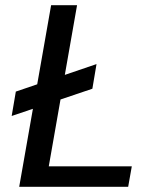

<svg xmlns="http://www.w3.org/2000/svg" viewBox="-20 -720 601 740"><path d="M25 -273 41 -367 352 -473 336 -378ZM54 0 177 -700H277L168 -79H488L474 0Z"/></svg>

Font: DM Sans 24pt Medium
Style: Italic
Weight: 500
Italic angle: -10°
Designer: Colophon Foundry, Jonny Pinhorn
Foundry: Colophon Foundry
Version: Version 4.004;gftools[0.9.30]